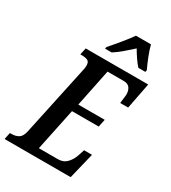

<svg xmlns="http://www.w3.org/2000/svg" viewBox="-239 -1042 1025 1152"><g transform="rotate(30 273.5 -465.5)"><path d="M-18 0 -8 -47H3Q32 -47 52 -59.5Q72 -72 80 -110L182 -587Q188 -611 188 -626Q188 -653 172.5 -660Q157 -667 132 -667H122L132 -714H565L530 -534H475Q475 -539 477 -552.5Q479 -566 480.5 -579.5Q482 -593 482 -597Q482 -623 469.5 -641Q457 -659 427 -659H315L262 -400H445L434 -347H249L188 -55H320Q358 -55 381 -79.5Q404 -104 415 -137L429 -180H484L440 0ZM236 -784Q253 -803 274.5 -828.5Q296 -854 317.5 -881Q339 -908 355 -931H459Q467 -898 484 -855.5Q501 -813 515 -784L512 -771H464Q448 -788 429 -816Q410 -844 397 -867Q366 -839 337.5 -814.5Q309 -790 279 -771H233Z"/></g></svg>

Font: Noto Serif ExtraCondensed SemiBold
Style: Italic
Weight: 600
Width: 2
Italic angle: -12°
Designer: Monotype Design Team
Foundry: Monotype Imaging Inc.
Version: Version 2.013